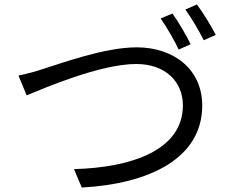

<svg xmlns="http://www.w3.org/2000/svg" viewBox="-20 -845 1040 864"><path d="M756 -784 703 -762C730 -723 765 -663 784 -622L838 -646C818 -687 782 -748 756 -784ZM866 -825 814 -802C842 -764 875 -707 897 -664L951 -688C932 -725 894 -788 866 -825ZM63 -505 100 -416C178 -448 431 -557 593 -557C727 -557 803 -475 803 -371C803 -169 572 -91 313 -84L348 -1C654 -18 890 -133 890 -370C890 -536 759 -632 595 -632C450 -632 256 -560 172 -534C135 -522 99 -512 63 -505Z"/></svg>

Font: Noto Sans Mono CJK JP Regular
Style: Regular
Weight: 400
Designer: Ryoko NISHIZUKA (kana & ideographs); Paul D. Hunt (Latin, Greek & Cyrillic); Wenlong ZHANG (bopomofo); Sandoll Communica
Foundry: Adobe Systems Incorporated
Version: Version 1.004;PS 1.004;hotconv 1.0.82;makeotf.lib2.5.63406